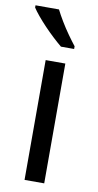

<svg xmlns="http://www.w3.org/2000/svg" viewBox="-89 -806 434 846"><g transform="rotate(10 128.5 -383.0)"><path d="M104 -766Q115 -744 131.5 -716.5Q148 -689 166.5 -663Q185 -637 200 -618V-606H141Q124 -620 103 -639.5Q82 -659 61.5 -680.5Q41 -702 24.5 -722Q8 -742 -1 -756V-766ZM173 0H85V-536H173Z"/></g></svg>

Font: ukannada15
Style: Book
Weight: 400
Designer: Jelle Bosma - Monotype Design Team
Foundry: Monotype Imaging Inc.
Version: Version 2.003